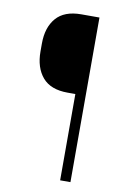

<svg xmlns="http://www.w3.org/2000/svg" viewBox="-76 -687 489 734"><g transform="rotate(10 168.5 -319.5)"><path d="M223 -335H180Q114 -335 82.2 -372.2Q50.5 -409.5 50.5 -472V-503Q50.5 -565.5 82.2 -602.2Q114 -639 179.5 -639H222.5ZM250 -639V0H210V-639Z"/></g></svg>

Font: Anek Devanagari ExtraLight
Style: Regular
Weight: 250
Designer: Kailash Malviya (Devanagari) & Yesha Goshar (Latin)
Foundry: Ek Type
Version: Version 1.003